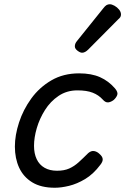

<svg xmlns="http://www.w3.org/2000/svg" viewBox="-20 -864 589 903"><path d="M238 19Q173 19 131.5 -6.5Q90 -32 70 -75.5Q50 -119 50 -175Q50 -228 69.5 -288Q89 -348 127 -400.5Q165 -453 221.5 -486Q278 -519 352 -519Q410 -519 450.5 -501Q491 -483 521 -448Q536 -430 531.5 -417.5Q527 -405 515 -394Q502 -384 489 -382.5Q476 -381 463 -396Q444 -417 416 -428Q388 -439 344 -439Q294 -439 255.5 -413Q217 -387 191.5 -346.5Q166 -306 153 -261.5Q140 -217 140 -178Q140 -142 152.5 -115.5Q165 -89 189.5 -75Q214 -61 248 -61Q282 -61 305.5 -71.5Q329 -82 349.5 -100.5Q370 -119 395 -144Q409 -156 423 -153.5Q437 -151 448 -140Q462 -128 463 -116Q464 -104 452 -89Q419 -45 380.5 -22Q342 1 305 10Q268 19 238 19ZM366 -616Q357 -616 344.5 -625.5Q332 -635 332 -646Q332 -653 334.5 -659Q337 -665 342 -671L465 -824Q474 -836 481 -840Q488 -844 496 -844Q506 -844 518.5 -837Q531 -830 540 -819Q549 -808 549 -796Q549 -788 545.5 -783Q542 -778 536 -773L395 -631Q380 -616 366 -616Z"/></svg>

Font: Playwrite NO
Style: Regular
Weight: 400
Designer: Veronika Burian, José Scaglione
Foundry: TypeTogether
Version: Version 1.002